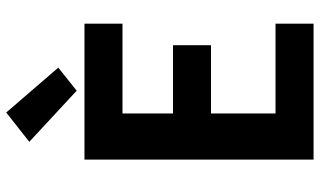

<svg xmlns="http://www.w3.org/2000/svg" viewBox="-225 -801 1026 616"><g transform="rotate(-90 288.0 -493.0)"><path d="M84 0H520V-122H232V-329H451V-451H232V-613H520V-735H84ZM305 -760 379 -819 235 -986 141 -912Z"/></g></svg>

Font: Iosevka Sparkle Heavy
Style: Regular
Weight: 900
Designer: Belleve Invis
Foundry: Belleve Invis
Version: Version 4.5.0; ttfautohint (v1.8.3)